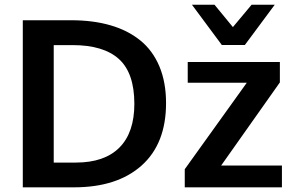

<svg xmlns="http://www.w3.org/2000/svg" viewBox="-20 -802 1256 822"><path d="M929.7 -609.4 801.8 -781.7H898.4L977.1 -686L1057.1 -781.7H1156.2L1028.3 -609.4ZM771 0V-77.6L1036.6 -447.8H783.7V-536.6H1178.2V-449.2L926.8 -93.3H1187V0ZM210 -106H304.7Q427.2 -106 491.2 -170.2Q555.2 -234.4 555.2 -357.4Q555.2 -489.3 489.3 -549.1Q423.3 -608.9 290.5 -608.9H210ZM77.6 0V-715.3H284.7Q378.4 -715.3 452.6 -693.8Q526.9 -672.4 580.3 -629.2Q633.8 -585.9 662.4 -517.8Q690.9 -449.7 690.9 -360.4Q690.9 -187 586.4 -93.5Q481.9 0 296.9 0Z"/></svg>

Font: Oxygen
Style: Bold
Weight: 700
Designer: vernon adams
Foundry: Vernon Adams
Version: Version 0.2.3 webfont; ttfautohint (v0.93.3-1d66) -l 8 -r 50